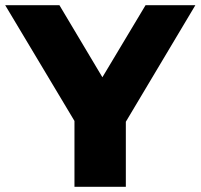

<svg xmlns="http://www.w3.org/2000/svg" viewBox="-40 -720 773 740"><path d="M247 0V-296L293 -177L-20 -700H189L415 -321H294L521 -700H713L401 -177L445 -296V0Z"/></svg>

Font: Montserrat Thin ExtraBold
Style: Regular
Weight: 800
Version: Version 9.000